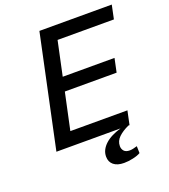

<svg xmlns="http://www.w3.org/2000/svg" viewBox="-152 -770 936 1065"><g transform="rotate(-20 316.0 -237.5)"><path d="M64.5 0ZM205.1 -662.1H632.3L615.2 -580.6H282.7L239.7 -378.9H545.4L528.3 -297.9H222.7L176.3 -81.1H513.2L496.1 0H64.5ZM489.7 0Q451.7 17.1 428.7 39.3Q405.8 61.5 405.8 91.3Q405.8 108.4 416.3 120.4Q426.8 132.3 449.7 132.3Q458.5 132.3 470 129.9Q481.4 127.4 494.1 123.5L495.1 164.6Q478 174.8 450.2 180.7Q422.9 187 397 187Q357.4 187 335.7 169.2Q314 151.4 314 120.1Q314 99.1 323.2 81.1Q332.5 63 349.4 47.6Q366.2 32.2 390.1 20.3Q414.1 8.3 442.9 0Z"/></g></svg>

Font: PT Astra Sans
Style: Italic
Weight: 400
Italic angle: -16°
Designer: A.Korolkova, I. Chaeva
Foundry: ParaType Ltd
Version: Version 1.001; ttfautohint (v1.6)